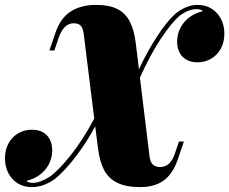

<svg xmlns="http://www.w3.org/2000/svg" viewBox="-65 -742 927 776"><path d="M841.8 -606Q841.8 -571.3 827.4 -545.2Q813 -519 788.1 -504.6Q763.2 -490.2 732.9 -490.2Q695.3 -490.2 673.1 -512.5Q650.9 -534.7 650.9 -574.2Q650.9 -603.5 664.1 -629.2Q677.2 -654.8 700.9 -672.4Q724.6 -689.9 754.9 -696.8Q747.6 -705.1 729 -705.1Q698.2 -705.1 663.1 -680.2Q628.4 -650.9 585.2 -585.7Q542 -520.5 500.5 -428.2L540 -105Q545.9 -66.9 582 -66.9Q623 -66.9 641.1 -119.1L658.2 -169.9H678.2L651.9 -92.8Q630.9 -35.6 594.2 -10.7Q557.6 14.2 502 14.2Q443.4 14.2 408.2 -3.7Q373 -21.5 355.5 -55.2Q337.9 -88.9 331.1 -142.1L319.8 -231.4Q284.7 -166 241.2 -109.1Q197.8 -52.2 157.2 -19Q111.3 14.2 63 14.2Q30.8 14.2 6.3 -1.2Q-18.1 -16.6 -31.5 -43Q-44.9 -69.3 -44.9 -102.1Q-44.9 -136.7 -30.5 -162.8Q-16.1 -189 8.8 -203.4Q33.7 -217.8 64 -217.8Q101.6 -217.8 123.8 -195.6Q146 -173.3 146 -133.8Q146 -104.5 132.8 -78.9Q119.6 -53.2 95.9 -35.6Q72.3 -18.1 42 -11.2Q49.3 -2.9 67.9 -2.9Q96.2 -2.9 136.2 -27.8Q173.3 -54.7 221.9 -116Q270.5 -177.2 315.9 -262.7L272.9 -607.9Q270 -629.4 260.5 -638.7Q251 -647.9 232.9 -647.9Q192.4 -647.9 171.9 -588.9L154.8 -538.1H134.8L161.1 -615.2Q182.1 -671.9 222.9 -697Q263.7 -722.2 324.2 -722.2Q376.5 -722.2 409.2 -705.6Q441.9 -689 459.7 -654.8Q477.5 -620.6 483.9 -565.9L496.6 -461.9Q529.3 -532.7 568.8 -593.3Q608.4 -653.8 643.1 -686Q688 -722.2 733.9 -722.2Q766.1 -722.2 790.5 -706.8Q814.9 -691.4 828.4 -665Q841.8 -638.7 841.8 -606Z"/></svg>

Font: TypoPRO Playfair Display SC
Style: Italic
Weight: 900
Italic angle: -14°
Designer: Claus Eggers Sørensen
Foundry: Claus Eggers Sørensen
Version: Version 1.004;PS 001.004;hotconv 1.0.70;makeotf.lib2.5.58329